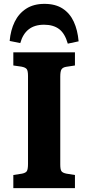

<svg xmlns="http://www.w3.org/2000/svg" viewBox="-20 -974 457 994"><path d="M49 0V-68L94 -75Q114 -79 119.5 -89Q125 -99 125 -126V-581Q125 -607 118.5 -616Q112 -625 91 -629L49 -635V-703H368V-635L322 -628Q305 -625 298.5 -615Q292 -605 292 -577V-122Q292 -97 298 -88Q304 -79 324 -75L368 -68V0ZM210 -954Q267 -954 304.5 -929.5Q342 -905 362 -861.5Q382 -818 387 -760L331 -748Q316 -801 286 -823.5Q256 -846 208 -846Q159 -846 128.5 -822Q98 -798 85 -751L30 -762Q35 -818 56 -861Q77 -904 115.5 -929Q154 -954 210 -954Z"/></svg>

Font: Literata 18pt
Style: Bold
Weight: 700
Designer: Latin by Veronika Burian and Jose Scaglione. Greek by Irene Vlachou. Cyrillic by Vera Evstafieva.
Foundry: TypeTogether
Version: Version 3.103;gftools[0.9.29]